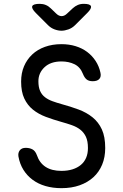

<svg xmlns="http://www.w3.org/2000/svg" viewBox="-20 -970 640 1000"><path d="M412 -585Q398 -621 368 -635.5Q338 -650 300 -650Q244 -650 212 -620Q180 -590 180 -547Q180 -516 189 -496Q198 -476 214.5 -463.5Q231 -451 253 -443Q275 -435 300 -428Q348 -415 389.5 -399.5Q431 -384 462 -359Q493 -334 510.5 -296Q528 -258 528 -199Q528 -151 512 -112.5Q496 -74 466.5 -47Q437 -20 395 -5Q353 10 300 10Q255 10 217 -1Q179 -12 150 -33.5Q121 -55 102 -85.5Q83 -116 76 -155Q73 -174 83 -187Q93 -200 114 -200Q134 -200 149 -192Q164 -184 172 -162Q186 -121 218 -100.5Q250 -80 300 -80Q332 -80 357.5 -88Q383 -96 401 -111Q419 -126 428.5 -148Q438 -170 438 -199Q438 -235 427.5 -257.5Q417 -280 398.5 -294.5Q380 -309 354.5 -318Q329 -327 300 -335Q257 -347 218.5 -361.5Q180 -376 151.5 -399Q123 -422 106.5 -457Q90 -492 90 -545Q90 -589 105 -624.5Q120 -660 147.5 -686Q175 -712 214 -726Q253 -740 300 -740Q340 -740 374 -729.5Q408 -719 434 -699.5Q460 -680 478 -652.5Q496 -625 503 -592Q508 -571 497.5 -559Q487 -547 463 -547Q443 -547 431.5 -556Q420 -565 412 -585ZM187 -950Q204 -950 218.5 -944Q233 -938 245 -926L272 -900Q286 -886 301 -886Q316 -886 330 -900L359 -927Q371 -938 385 -944Q399 -950 416 -950Q449 -950 453.5 -938Q458 -926 435 -903L371 -839Q356 -824 336.5 -817Q317 -810 300 -810Q283 -810 264 -817Q245 -824 230 -839L167 -902Q143 -926 148 -938Q153 -950 187 -950Z"/></svg>

Font: Maple Mono NF
Style: Regular
Weight: 400
Monospace: yes
Designer: subframe7536
Version: Version 7.000